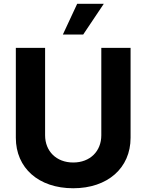

<svg xmlns="http://www.w3.org/2000/svg" viewBox="-20 -979 769 1009"><path d="M512.4 -727.3V-268.1C512.4 -185 454.2 -125 364.7 -125C275.6 -125 217 -185 217 -268.1V-727.3H63.2V-255C63.2 -95.9 183.2 10.3 364.7 10.3C545.5 10.3 666.2 -95.9 666.2 -255V-727.3ZM310.4 -797.6H417.3L525.6 -959.2H385.7Z"/></svg>

Font: GiG Sans
Style: Bold
Weight: 700
Designer: Andreas Faust
Version: Version 1.100;FEAKit 1.0